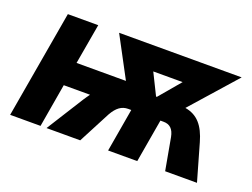

<svg xmlns="http://www.w3.org/2000/svg" viewBox="-85 -697 1145 873"><g transform="rotate(20 487.5 -260.0)"><path d="M22 0H169L205 -210H332C325 -200 317 -189 310 -178L198 0H361L442 -155C463 -192 486 -209 517 -209H532L496 0H637L673 -209H688C719 -209 737 -192 744 -155L772 0H926L875 -178C854 -252 820 -292 760 -302L953 -520H360L464 -325H225L259 -520H112ZM566 -408H708L621 -305H617Z"/></g></svg>

Font: Fixel Display 20240404
Style: Bold Italic
Weight: 700
Italic angle: -10°
Designer: AlfaBravo + MacPaw
Foundry: Kyrylo Tkachov, Marchela Mozhyna, Serhii Makarenko, Maria Weinstein, Zakhar Kryvoshyya
Version: Version 1.211;Glyphs 3.2 (3225)